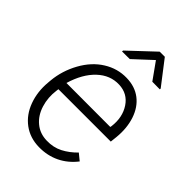

<svg xmlns="http://www.w3.org/2000/svg" viewBox="-221 -842 948 948"><g transform="rotate(45 253.0 -367.5)"><path d="M231.9 9.8Q168.5 8.8 122.1 -25.6Q75.7 -60.1 54 -119.4Q32.2 -178.7 38.6 -247.6L40 -264.2Q46.9 -337.4 83.5 -403.6Q120.1 -469.7 176.3 -504.6Q232.4 -539.6 296.4 -538.1Q355.5 -537.1 396.2 -505.9Q437 -474.6 455.6 -418.9Q474.1 -363.3 467.3 -295.9L463.4 -260.3H97.7L96.2 -248.5Q88.9 -195.3 104 -146.7Q119.1 -98.1 153.6 -69.6Q188 -41 236.3 -40Q283.2 -38.6 320.8 -58.1Q358.4 -77.6 390.1 -110.4L424.3 -82.5Q388.7 -36.6 339.6 -12.9Q290.5 10.7 231.9 9.8ZM293.5 -488.3Q230 -490.7 179.7 -443.4Q129.4 -396 104 -310.1L410.6 -309.6L412.1 -316.9Q420.9 -386.2 387.7 -436.3Q354.5 -486.3 293.5 -488.3ZM452.6 -619.6 452.1 -613.8 399.4 -614.3 336.4 -702.6 241.7 -614.7 188 -614.3 188.5 -621.1 320.3 -745.1H356Z"/></g></svg>

Font: RobotoInd Light
Style: Italic
Weight: 300
Italic angle: -12°
Designer: Google
Version: Version 2.001151; 2014